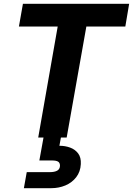

<svg xmlns="http://www.w3.org/2000/svg" viewBox="-20 -720 696 1005"><path d="M180 0 282 -581H79L100 -700H656L636 -581H432L329 0ZM105 265 120 181H241Q265 181 279 173.5Q293 166 294 148Q294 132 284 126Q274 120 253 120H186L209 -7H300L291 43Q321 43 347 52.5Q373 62 389 83Q405 104 403 139Q401 179 379 207.5Q357 236 322.5 250.5Q288 265 248 265Z"/></svg>

Font: DM Sans 28pt Black
Style: Italic
Weight: 900
Italic angle: -10°
Version: Version 4.004;gftools[0.9.30]